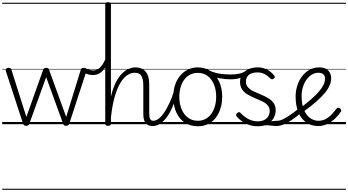

<svg xmlns="http://www.w3.org/2000/svg" viewBox="-20 -1135 3182 1755"><path d="M220 15Q206 15 200 9.5Q194 4 191 -4L34 -484Q29 -496 36 -505.5Q43 -515 60 -515Q71 -515 77 -510.5Q83 -506 85 -496L221 -66L374 -496Q378 -506 384.5 -510.5Q391 -515 403 -515Q414 -515 420 -510.5Q426 -506 429 -496L585 -66L718 -496Q721 -506 727 -510.5Q733 -515 744 -515Q762 -515 768.5 -506Q775 -497 769 -482L613 -4Q610 4 603.5 9.5Q597 15 584 15Q571 15 565.5 9.5Q560 4 557 -4L402 -430L248 -4Q246 4 239.5 9.5Q233 15 220 15ZM0 590H804V600H0ZM0 -20H804V0H0ZM0 -505H804V-500H0ZM0 -1110H804V-1100H0Z M829 -449Q808 -449 787.5 -454.5Q767 -460 749 -471Q741 -476 740 -483.5Q739 -491 742 -498.5Q745 -506 751 -510Q757 -514 762 -511Q779 -502 798 -496.5Q817 -491 832 -491Q856 -491 876.5 -503.5Q897 -516 914.5 -541Q932 -566 946 -602Q950 -613 958 -612Q966 -611 972.5 -603.5Q979 -596 976 -587Q959 -542 937 -511Q915 -480 888.5 -464.5Q862 -449 829 -449ZM804 590V600ZM804 -20V0ZM804 -505V-500ZM804 -1110V-1100Z M1375 17Q1356 17 1340.5 11.5Q1325 6 1313.5 -6.5Q1302 -19 1296 -40.5Q1290 -62 1290 -94V-350Q1290 -411 1273 -440.5Q1256 -470 1211 -470Q1178 -470 1144.5 -448.5Q1111 -427 1081.5 -379Q1052 -331 1029 -252.5Q1006 -174 994 -60V-4Q994 6 987.5 10.5Q981 15 967 15Q954 15 948 10.5Q942 6 942 -4V-1096Q942 -1106 948 -1110.5Q954 -1115 967 -1115Q981 -1115 987.5 -1110.5Q994 -1106 994 -1096V-252Q1012 -329 1038.5 -381Q1065 -433 1095.5 -463Q1126 -493 1157.5 -506Q1189 -519 1216 -519Q1252 -519 1280.5 -505Q1309 -491 1326.5 -456.5Q1344 -422 1344 -360V-99Q1344 -65 1352 -48Q1360 -31 1381 -31Q1392 -31 1397.5 -23.5Q1403 -16 1402.5 -7Q1402 2 1395 9.5Q1388 17 1375 17ZM804 590H1480V600H804ZM804 -20H1480V0H804ZM804 -505H1480V-500H804ZM804 -1110H1480V-1100H804Z M1374 17Q1364 17 1358.5 9.5Q1353 2 1353.5 -7Q1354 -16 1361 -23.5Q1368 -31 1381 -31Q1406 -31 1432 -51.5Q1458 -72 1482.5 -109Q1507 -146 1529.5 -194.5Q1552 -243 1570 -301Q1573 -310 1581 -311.5Q1589 -313 1595.5 -308.5Q1602 -304 1600 -293Q1587 -236 1566 -180.5Q1545 -125 1516 -80.5Q1487 -36 1451.5 -9.5Q1416 17 1374 17ZM1480 590V600ZM1480 -20V0ZM1480 -505V-500ZM1480 -1110V-1100Z M1788 19Q1720 19 1669.5 -14Q1619 -47 1591.5 -107.5Q1564 -168 1564 -250Q1564 -310 1580.5 -359Q1597 -408 1627.5 -444Q1658 -480 1698.5 -499.5Q1739 -519 1788 -519Q1854 -519 1904 -485Q1954 -451 1982.5 -390.5Q2011 -330 2011 -252Q2011 -204 2000.5 -162Q1990 -120 1971 -87Q1952 -54 1925 -30Q1898 -6 1863.5 6.5Q1829 19 1788 19ZM1788 -31Q1826 -31 1857 -47Q1888 -63 1910 -92.5Q1932 -122 1944 -162.5Q1956 -203 1956 -252Q1956 -315 1935 -364.5Q1914 -414 1876.5 -441.5Q1839 -469 1788 -469Q1750 -469 1718.5 -453Q1687 -437 1665 -408Q1643 -379 1631 -338.5Q1619 -298 1619 -250Q1619 -186 1640 -136.5Q1661 -87 1699 -59Q1737 -31 1788 -31ZM1480 590H2081V600H1480ZM1480 -20H2081V0H1480ZM1480 -505H2081V-500H1480ZM1480 -1110H2081V-1100H1480Z M2084 -410Q2040 -410 1986 -419.5Q1932 -429 1876 -458Q1864 -464 1864.5 -474.5Q1865 -485 1872 -492Q1879 -499 1887 -494Q1916 -478 1952 -469Q1988 -460 2024 -457Q2060 -454 2087 -454Q2129 -454 2164 -461Q2199 -468 2228 -488Q2236 -493 2243.5 -487Q2251 -481 2252.5 -471.5Q2254 -462 2242 -455Q2214 -438 2190 -428Q2166 -418 2141.5 -414Q2117 -410 2084 -410ZM2081 590V600ZM2081 -20V0ZM2081 -505V-500ZM2081 -1110V-1100Z M2396 -11Q2425 -19 2446.5 -23.5Q2468 -28 2485.5 -29.5Q2503 -31 2517 -31Q2526 -31 2530 -23.5Q2534 -16 2533 -7Q2532 2 2526 9.5Q2520 17 2511 17Q2489 17 2468.5 14Q2448 11 2425 10Q2402 9 2370 16ZM2337 19Q2289 19 2250.5 4.5Q2212 -10 2185.5 -30.5Q2159 -51 2145 -69Q2138 -77 2138.5 -85.5Q2139 -94 2148 -102Q2158 -109 2165 -110Q2172 -111 2179 -102Q2207 -72 2246.5 -49Q2286 -26 2337 -26Q2370 -26 2394.5 -38Q2419 -50 2432 -71.5Q2445 -93 2445 -121Q2445 -153 2425.5 -174Q2406 -195 2375.5 -209.5Q2345 -224 2310 -238.5Q2275 -253 2244 -271Q2213 -289 2193.5 -317Q2174 -345 2174 -388Q2174 -426 2194 -455.5Q2214 -485 2250 -502Q2286 -519 2335 -519Q2371 -519 2400.5 -508Q2430 -497 2451.5 -479.5Q2473 -462 2486 -445Q2493 -436 2492 -429.5Q2491 -423 2481 -416Q2474 -410 2466.5 -410.5Q2459 -411 2451 -418Q2424 -445 2396.5 -459Q2369 -473 2333 -473Q2284 -473 2256 -451.5Q2228 -430 2228 -389Q2228 -357 2247.5 -336Q2267 -315 2298 -300Q2329 -285 2364 -271Q2399 -257 2430 -239Q2461 -221 2480.5 -194Q2500 -167 2500 -126Q2500 -90 2482 -57Q2464 -24 2428 -2.5Q2392 19 2337 19ZM2081 590H2616V600H2081ZM2081 -20H2616V0H2081ZM2081 -505H2616V-500H2081ZM2081 -1110H2616V-1100H2081Z M2510 17Q2500 17 2494.5 9.5Q2489 2 2489.5 -7Q2490 -16 2497 -23.5Q2504 -31 2517 -31Q2534 -31 2559 -41.5Q2584 -52 2622 -77Q2660 -102 2715 -146Q2723 -152 2730.5 -149.5Q2738 -147 2742.5 -139.5Q2747 -132 2746.5 -123.5Q2746 -115 2738 -108Q2678 -58 2635.5 -31Q2593 -4 2563 6.5Q2533 17 2510 17ZM2616 590V600ZM2616 -20V0ZM2616 -505V-500ZM2616 -1110V-1100Z M2889 17Q2824 17 2777.5 -16.5Q2731 -50 2706.5 -111Q2682 -172 2682 -254Q2682 -300 2696 -347.5Q2710 -395 2738 -433.5Q2766 -472 2806 -495.5Q2846 -519 2898 -519Q2937 -519 2960.5 -505.5Q2984 -492 2995.5 -469.5Q3007 -447 3007 -420Q3007 -387 2992 -352.5Q2977 -318 2946 -281.5Q2915 -245 2869 -204.5Q2823 -164 2760 -119L2730 -151Q2785 -194 2827 -230.5Q2869 -267 2896.5 -299.5Q2924 -332 2937.5 -360.5Q2951 -389 2951 -415Q2951 -444 2934 -457Q2917 -470 2889 -470Q2859 -470 2831.5 -453.5Q2804 -437 2782.5 -408Q2761 -379 2749 -340.5Q2737 -302 2737 -257Q2737 -177 2759.5 -127.5Q2782 -78 2816.5 -54.5Q2851 -31 2890 -31Q2931 -31 2962.5 -50Q2994 -69 3017.5 -95.5Q3041 -122 3057 -143Q3064 -151 3072 -150.5Q3080 -150 3088 -144Q3096 -137 3099 -130Q3102 -123 3096 -115Q3076 -83 3044 -52.5Q3012 -22 2972.5 -2.5Q2933 17 2889 17ZM2616 590H3142V600H2616ZM2616 -20H3142V0H2616ZM2616 -505H3142V-500H2616ZM2616 -1110H3142V-1100H2616Z"/></svg>

Font: Playwrite FR Moderne Guides
Style: Regular
Weight: 400
Designer: Veronika Burian, José Scaglione
Foundry: TypeTogether
Version: Version 1.003